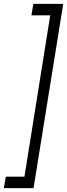

<svg xmlns="http://www.w3.org/2000/svg" viewBox="-87 -760 346 990"><path d="M-57 151H39L172 -681H75L85 -740H239L86 210H-67Z"/></svg>

Font: Georama Condensed
Style: Italic
Weight: 400
Width: 3
Italic angle: -9°
Designer: Jean-Baptiste Levee
Foundry: Production Type
Version: Version 1.000